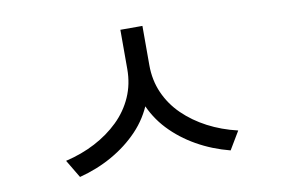

<svg xmlns="http://www.w3.org/2000/svg" viewBox="-60 -729 1040 703"><g transform="rotate(-10 460.0 -377.5)"><path d="M424 -630H495V-484Q495 -413 472 -354Q449 -295 406.5 -250.5Q364 -206 307.5 -174Q251 -142 185 -125L145 -192Q205 -206 255.5 -232.5Q306 -259 344 -296Q382 -333 403 -380.5Q424 -428 424 -484ZM435 -630H506V-484Q506 -428 527 -380.5Q548 -333 586 -296Q624 -259 674.5 -232.5Q725 -206 785 -192L745 -125Q679 -142 622.5 -174Q566 -206 524 -250.5Q482 -295 458.5 -354Q435 -413 435 -484Z"/></g></svg>

Font: korean25
Style: Book
Weight: 400
Designer: Jelle Bosma - Monotype Design Team
Foundry: Monotype Imaging Inc.
Version: Version 2.003